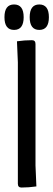

<svg xmlns="http://www.w3.org/2000/svg" viewBox="-43 -835 239 860"><path d="M37 -12V-556L33 -650Q67 -655 100 -655Q116 -655 116 -638V-94L120 0Q86 5 53 5Q37 5 37 -12ZM20 -701Q-23 -701 -23 -758Q-23 -815 20 -815Q63 -815 63 -758Q63 -701 20 -701ZM133 -701Q90 -701 90 -758Q90 -815 133 -815Q176 -815 176 -758Q176 -701 133 -701Z"/></svg>

Font: Medula One
Style: Regular
Weight: 400
Designer: Luciano Vergara
Foundry: Luciano Vergara
Version: Version 1.002